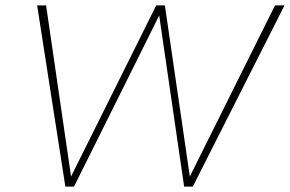

<svg xmlns="http://www.w3.org/2000/svg" viewBox="-20 -688 1069 708"><path d="M659 0 567 -631 253 0H221L117 -668H150L242 -37L556 -668H588L680 -37L994 -668H1029L691 0Z"/></svg>

Font: Celebes Thin
Style: Italic
Weight: 250
Italic angle: -10°
Designer: Anugrah Pasau
Foundry: Lafontype
Version: Version 1.000; ttfautohint (v1.8.4)